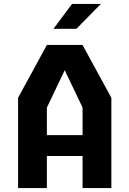

<svg xmlns="http://www.w3.org/2000/svg" viewBox="-20 -959 660 979"><path d="M72.2 -460.5 219.3 -730H400.7L547.8 -460.5V0H401V-410.7L291.2 -640.4H328.8L219 -410.3V0H72.2ZM165.1 -269.8H466.6V-163.7H165.1ZM494.4 -939H347.3L252.6 -812.1H369.6Z"/></svg>

Font: Monaspace Krypton Var ExLight
Style: Regular
Weight: 200
Designer: Riley Cran and the Lettermatic Team
Version: Version 1.200 (Monaspace Krypton Var)